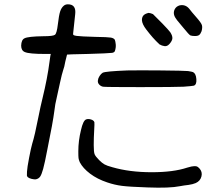

<svg xmlns="http://www.w3.org/2000/svg" viewBox="-20 -738 1036 899"><path d="M278.3 -710.9Q286.1 -717.8 297.9 -717.8Q337.9 -717.8 332 -670.9Q327.1 -628.9 322.3 -580.1Q321.3 -576.2 324.7 -573.7Q328.1 -571.3 339.8 -569.8Q351.6 -568.4 370.6 -567.4Q389.6 -566.4 424.8 -565.4Q485.4 -564.5 499 -562Q512.7 -559.6 517.6 -551.8Q520.5 -544.9 522 -529.8Q523.4 -514.6 517.6 -498Q512.7 -490.2 500 -490.2Q489.3 -488.3 391.6 -485.4Q293.9 -483.4 293.9 -482.4Q293 -481.4 286.1 -451.2Q281.2 -422.9 275.4 -408.2Q270.5 -394.5 260.7 -349.6Q251 -302.7 245.1 -278.3Q238.3 -252 234.4 -217.8Q227.5 -164.1 202.1 -40Q189.5 26.4 182.1 52.7Q174.8 79.1 168 88.9Q161.1 98.6 148.4 101.6Q139.6 102.5 127.9 99.6Q116.2 96.7 110.4 91.8Q106.4 87.9 106 84Q105.5 80.1 106.4 65.4Q107.4 46.9 116.2 1Q125 -44.9 130.9 -65.4Q142.6 -101.6 161.1 -196.3Q168.9 -236.3 178.7 -276.4Q202.1 -372.1 211.9 -449.2Q213.9 -461.9 215.8 -476.6L217.8 -485.4H190.4Q117.2 -485.4 96.7 -494.1Q79.1 -501 79.1 -524.4Q80.1 -551.8 94.7 -558.6Q111.3 -567.4 183.6 -568.4Q228.5 -568.4 237.3 -575.2Q246.1 -582 251 -625Q255.9 -667 261.7 -684.6Q267.6 -702.1 278.3 -710.9ZM576.2 -408.2Q630.9 -409.2 734.9 -408.2Q838.9 -407.2 860.4 -405.3Q878.9 -402.3 883.8 -400.4Q897.5 -393.6 899.4 -367.7Q901.4 -341.8 887.7 -336.9Q880.9 -335 838.9 -332Q799.8 -330.1 636.2 -330.1Q472.7 -330.1 462.4 -332Q452.1 -334 444.3 -342.3Q436.5 -350.6 438.5 -362.3Q439.5 -372.1 446.3 -382.3Q453.1 -392.6 460.9 -397.5Q475.6 -404.3 576.2 -408.2ZM382.8 -178.7Q392.6 -182.6 405.8 -178.7Q418.9 -174.8 421.9 -166Q422.9 -160.2 420.9 -126Q418.9 -93.8 418.9 -58.6Q418.9 -26.4 422.9 -16.1Q426.8 -5.9 444.3 11.7Q458 25.4 469.2 31.7Q480.5 38.1 505.9 44.9Q586.9 68.4 690.4 68.4Q792 68.4 856.4 46.9Q878.9 40 889.6 40Q898.4 40 902.3 41.5Q906.2 43 913.1 49.8Q928.7 66.4 923.3 87.9Q918 109.4 896.5 119.1Q882.8 125 862.3 127.9Q842.8 129.9 822.3 133.8Q774.4 143.6 670.9 139.6Q585.9 136.7 551.3 132.3Q516.6 127.9 482.4 116.2Q435.5 100.6 401.9 75.2Q368.2 49.8 353.5 21.5Q348.6 9.8 347.7 2.4Q346.7 -4.9 346.7 -29.3Q346.7 -79.1 359.4 -129.9Q369.1 -172.9 382.8 -178.7ZM821.3 -712.9Q849.6 -718.8 868.2 -694.3Q876 -683.6 897.5 -659.2Q921.9 -631.8 925.3 -620.6Q928.7 -609.4 923.8 -591.8Q918.9 -579.1 912.6 -574.2Q906.2 -569.3 892.6 -569.3Q878.9 -569.3 871.1 -572.3Q864.3 -576.2 839.8 -606.4Q835 -611.3 827.1 -621.6Q819.3 -631.8 813.5 -638.2Q807.6 -644.5 805.7 -648.4Q787.1 -671.9 797.9 -694.3Q804.7 -708 821.3 -712.9ZM675.8 -677.7Q685.5 -676.8 696.3 -671.9Q711.9 -657.2 740.7 -627.4Q769.5 -597.7 777.3 -586.9Q788.1 -570.3 787.1 -558.1Q786.1 -545.9 772.5 -531.2Q762.7 -520.5 750.5 -522Q738.3 -523.4 726.6 -530.3Q709 -546.9 694.8 -563Q680.7 -579.1 665 -599.6Q645.5 -625 644.5 -643.6Q644.5 -658.2 651.9 -666Q659.2 -673.8 675.8 -677.7Z"/></svg>

Font: JasonHandwriting4
Style: Regular
Weight: 400
Version: Version 1.01.21